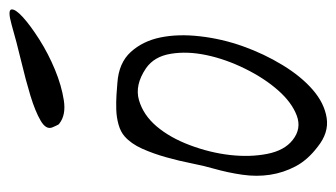

<svg xmlns="http://www.w3.org/2000/svg" viewBox="-175 -536 723 413"><g transform="rotate(-90 186.5 -329.5)"><path d="M77.1 -7.8Q48.8 -29.3 35.2 -55.2Q21.5 -81.1 17.1 -109.9Q12.7 -138.7 17.1 -169.4Q21.5 -200.2 30.3 -231.4Q36.1 -251 41.5 -278.3Q46.9 -305.7 54.7 -333.5Q62.5 -361.3 73.2 -385.3Q84 -409.2 99.6 -422.9Q109.4 -431.6 125 -436Q140.6 -440.4 157.2 -440.9Q173.8 -441.4 189.5 -440.4Q205.1 -439.5 214.8 -438.5Q257.8 -435.5 281.2 -409.7Q304.7 -383.8 312.5 -345.7Q320.3 -307.6 314.9 -260.7Q309.6 -213.9 293.5 -168.5Q277.3 -123 252.9 -83Q228.5 -43 199.7 -18.1Q170.9 6.8 139.2 11.7Q107.4 16.6 77.1 -7.8ZM91.8 -61.5Q116.2 -42 144.5 -52.7Q172.9 -63.5 198.7 -92.8Q224.6 -122.1 245.1 -163.6Q265.6 -205.1 274.4 -246.6Q283.2 -288.1 277.3 -323.7Q271.5 -359.4 246.1 -377Q210 -401.4 177.7 -392.1Q145.5 -382.8 121.1 -354Q96.7 -325.2 80.6 -282.2Q64.5 -239.3 59.6 -196.3Q54.7 -153.3 62 -116.2Q69.3 -79.1 91.8 -61.5ZM127 -563.5Q125 -564.5 122.6 -570.3Q120.1 -576.2 119.1 -578.1Q113.3 -591.8 133.3 -603.5Q153.3 -615.2 187 -625.5Q220.7 -635.7 261.7 -645.5Q302.7 -655.3 339.8 -666Q371.1 -674.8 372.6 -666.5Q374 -658.2 356.4 -642.1Q338.9 -626 308.1 -606.4Q277.3 -586.9 243.2 -572.8Q209 -558.6 177.2 -553.7Q145.5 -548.8 127 -563.5Z"/></g></svg>

Font: Give You Glory
Style: Regular
Weight: 400
Designer: Kimberly Geswein
Foundry: Kimberly Geswein
Version: Version 1.002